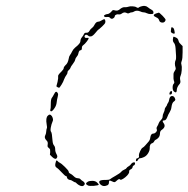

<svg xmlns="http://www.w3.org/2000/svg" viewBox="-20 -632 642 654"><path d="M279 -13Q284 -16 294.5 -16Q305 -16 311 -10Q314 -7 315.5 -5Q317 -3 315.5 -2Q314 -1 310.5 -0.5Q307 0 300 1Q285 2 280 0Q267 -6 279 -13ZM432 -78Q440 -81 440 -76Q440 -70 435 -68Q432 -67 431.5 -62.5Q431 -58 425 -55Q419 -52 420 -47.5Q421 -43 413 -34Q410 -31 406.5 -28Q403 -25 399.5 -23Q396 -21 393.5 -20Q391 -19 390 -20Q386 -25 378 -17Q373 -12 370.5 -11.5Q368 -11 361 -14.5Q354 -18 352.5 -16.5Q351 -15 351 -9.5Q351 -4 346 -1Q331 6 321 -5Q311 -18 333 -19Q336 -19 339 -19Q352 -19 355.5 -22Q359 -25 374 -33.5Q389 -42 392.5 -46.5Q396 -51 403 -54Q410 -57 411 -59.5Q412 -62 418 -65.5Q424 -69 426 -72.5Q428 -76 432 -78ZM170 -80Q171 -85 172.5 -85.5Q174 -86 177 -82.5Q180 -79 184 -77.5Q188 -76 201 -63.5Q214 -51 214 -47Q214 -43 219.5 -40.5Q225 -38 231.5 -31.5Q238 -25 244.5 -25Q251 -25 254 -21.5Q257 -18 262 -15Q266 -13 268 -9Q270 -5 267 -2Q261 6 248 -2Q242 -6 240 -8.5Q238 -11 236 -11Q234 -11 228 -15Q222 -19 219 -19Q215 -19 211.5 -22Q208 -25 208 -28Q208 -32 205 -32Q202 -32 189.5 -45.5Q177 -59 173 -61Q165 -65 170 -80ZM143 -238Q150 -246 157 -236Q163 -225 159 -218Q155 -209 153 -197.5Q151 -186 154 -183Q157 -180 159 -152Q160 -141 164 -136.5Q168 -132 168 -123.5Q168 -115 172.5 -107Q177 -99 174 -95Q170 -86 158 -97L150 -105L151 -114Q151 -121 150.5 -123Q150 -125 144 -130Q141 -132 142.5 -140.5Q144 -149 138 -154Q129 -163 135 -173Q137 -177 137.5 -184.5Q138 -192 139.5 -195Q141 -198 139 -208Q135 -231 143 -238ZM566 -305Q574 -305 577 -294Q578 -290 572 -286Q566 -282 564 -267Q563 -258 558 -250Q553 -242 551 -236Q546 -222 540 -222Q530 -222 537 -213Q547 -200 530 -189Q525 -185 525 -178Q525 -165 514 -158Q507 -155 505.5 -151Q504 -147 500 -145Q489 -142 490 -127Q490 -119 484.5 -110Q479 -101 470.5 -97Q462 -93 457.5 -93Q453 -93 450.5 -88Q448 -83 445.5 -83Q443 -83 443 -84Q443 -93 448 -93Q450 -93 451.5 -94.5Q453 -96 453.5 -98Q454 -100 453 -103Q453 -108 457.5 -117.5Q462 -127 466 -129Q470 -131 475.5 -137.5Q481 -144 486 -149.5Q491 -155 492 -164Q494 -177 502 -177Q507 -177 511.5 -182Q516 -187 514 -191.5Q512 -196 515.5 -201.5Q519 -207 520.5 -212Q522 -217 528 -223Q534 -229 534 -235Q534 -241 537.5 -248Q541 -255 541 -259Q541 -263 545 -268Q549 -273 549 -275Q549 -277 552 -281Q555 -285 556 -291.5Q557 -298 559.5 -301.5Q562 -305 566 -305ZM164 -311Q171 -326 177 -314Q179 -311 176.5 -302Q174 -293 173 -283Q172 -273 166 -264Q156 -249 152 -254Q150 -256 151.5 -258.5Q153 -261 153 -277.5Q153 -294 156.5 -298.5Q160 -303 164 -311ZM559 -319Q566 -326 566 -317Q566 -310 559 -310Q557 -310 557 -311.5Q557 -313 557.5 -315Q558 -317 559 -319ZM571 -507Q573 -507 578.5 -504.5Q584 -502 585 -500Q587 -498 588.5 -492Q590 -486 596 -481L602 -475V-454Q602 -432 599 -424.5Q596 -417 598 -412Q600 -406 599 -393Q598 -380 595 -373.5Q592 -367 594 -358.5Q596 -350 591 -345Q582 -335 582 -323Q582 -320 580 -318Q578 -316 573 -320Q568 -324 568 -333.5Q568 -343 571.5 -346.5Q575 -350 573 -355Q570 -362 571 -379Q571 -385 575.5 -391Q580 -397 578 -402Q573 -417 579 -429Q581 -434 578 -468Q577 -481 572.5 -486Q568 -491 569 -499Q570 -507 571 -507ZM565 -539Q572 -539 574 -528Q576 -520 574.5 -518Q573 -516 567 -519Q561 -522 562 -526.5Q563 -531 563 -535Q563 -539 565 -539ZM339 -560Q339 -555 337.5 -552.5Q336 -550 328 -542Q316 -531 315 -531Q314 -531 305 -520Q296 -509 290 -508Q284 -507 281 -510Q273 -517 269 -511Q267 -509 268.5 -505.5Q270 -502 276 -503Q282 -504 282 -501.5Q282 -499 275.5 -490.5Q269 -482 264 -478.5Q259 -475 259 -470Q259 -461 255 -461Q249 -461 247 -450Q246 -444 241.5 -439Q237 -434 236 -428.5Q235 -423 228 -414Q221 -405 220 -401Q219 -397 214.5 -393.5Q210 -390 210 -385.5Q210 -381 206 -376Q202 -371 198 -361Q196 -354 189.5 -343.5Q183 -333 181 -333Q180 -333 176 -335L172 -338L176 -353Q179 -368 178 -371Q176 -376 189 -388Q197 -396 197 -400Q197 -404 203 -410Q211 -416 214 -432Q215 -440 218.5 -444.5Q222 -449 225.5 -456.5Q229 -464 236 -470Q254 -484 254 -492Q254 -499 259 -505Q264 -511 266 -516Q268 -521 274.5 -520.5Q281 -520 284.5 -526.5Q288 -533 293 -536.5Q298 -540 301 -546Q307 -558 314 -558Q319 -558 326 -562.5Q333 -567 335.5 -566.5Q338 -566 339 -560ZM511 -586Q518 -588 521 -589Q522 -589 526 -585.5Q530 -582 534 -578Q538 -574 541 -570Q544 -566 544 -565Q544 -561 541 -558Q538 -555 534 -555Q524 -555 522 -563Q520 -570 512 -573Q496 -580 511 -586ZM460 -610Q475 -615 484 -607Q490 -602 496 -599Q505 -594 502 -586Q501 -584 493.5 -584Q486 -584 480 -587Q474 -590 469 -590Q464 -590 458 -593Q446 -598 437 -593Q433 -590 429 -590Q425 -590 420.5 -587.5Q416 -585 411 -588Q403 -592 395 -586Q390 -582 384 -583Q380 -584 375.5 -582Q371 -580 371 -577Q371 -575 369.5 -573Q368 -571 365.5 -569.5Q363 -568 361 -568Q357 -568 354.5 -571.5Q352 -575 344 -574Q335 -573 334 -578Q334 -579 336 -580.5Q338 -582 340.5 -583Q343 -584 345 -584Q351 -584 358 -591Q363 -597 364.5 -597.5Q366 -598 370 -597Q381 -593 390 -602Q398 -608 405 -607.5Q412 -607 417 -609Q422 -611 431.5 -610.5Q441 -610 445 -607Q450 -604 452 -606Q454 -608 460 -610Z"/></svg>

Font: TT2020 Style D
Style: Italic
Weight: 400
Italic angle: -15°
Version: Version 0.2.000